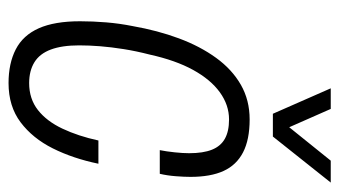

<svg xmlns="http://www.w3.org/2000/svg" viewBox="-188 -574 775 438"><g transform="rotate(90 199.0 -355.5)"><path d="M170 12Q125 12 93 -4.5Q61 -21 45 -57Q29 -93 29 -151Q29 -180 31.5 -210.5Q34 -241 40 -271Q50 -328 68 -376.5Q86 -425 112.5 -461.5Q139 -498 174 -518Q209 -538 253 -538Q299 -538 328 -523Q357 -508 370.5 -478.5Q384 -449 384 -403Q384 -389 382.5 -369.5Q381 -350 377 -333H323Q326 -348 328 -367Q330 -386 330 -400Q330 -432 322 -452Q314 -472 297 -481.5Q280 -491 253 -491Q220 -491 191 -470Q162 -449 140 -409Q118 -369 105 -310Q97 -279 92.5 -250.5Q88 -222 86 -197Q84 -172 84 -149Q84 -110 93.5 -84.5Q103 -59 122.5 -47Q142 -35 170 -35Q206 -35 231.5 -55Q257 -75 274 -111Q291 -147 301 -193H354Q342 -135 319 -89Q296 -43 259.5 -15.5Q223 12 170 12ZM397 -723 292 -591H240L182 -723H229L281 -605H252L347 -723Z"/></g></svg>

Font: Archivo Condensed ExtraLight
Style: Italic
Weight: 250
Width: 3
Italic angle: -10°
Designer: Hector Gatti
Foundry: Omnibus-Type
Version: Version 2.001